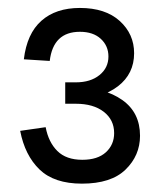

<svg xmlns="http://www.w3.org/2000/svg" viewBox="-20 -950 404 471"><path d="M29.5 -629 92 -638Q99 -601 120.8 -579.5Q142.5 -558 182 -558Q219.5 -558 239.8 -576.5Q260 -595 260 -623.5Q260 -656 234.5 -675.8Q209 -695.5 166 -695.5V-736Q236 -735.5 279.8 -704.8Q323.5 -674 323.5 -617Q323.5 -568.5 288 -534Q252.5 -499.5 181 -499.5Q113 -499.5 77 -534.2Q41 -569 29.5 -629ZM38.5 -804.5Q46 -867.5 81.5 -899Q117 -930.5 176 -930.5Q238.5 -930.5 273.8 -898.5Q309 -866.5 309 -819.5Q309 -769 269.5 -738.5Q230 -708 166 -708V-748Q202 -748 224 -765.8Q246 -783.5 246 -811.5Q246 -837.5 227.2 -854.8Q208.5 -872 176 -872Q110.5 -872 102 -800.5ZM140 -748H166V-695.5H140Z"/></svg>

Font: Hepta Slab
Style: Regular
Weight: 400
Designer: Michael LaGattuta
Foundry: Michael LaGattuta
Version: Version 1.100